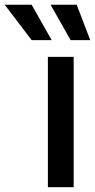

<svg xmlns="http://www.w3.org/2000/svg" viewBox="-129 -777 396 797"><path d="M69.8 0V-541H176.8V0ZM164.1 -610.4 81.1 -757.3H189.5L245.6 -610.4ZM2.4 -610.4 -109.4 -757.3H2.4L85.4 -610.4Z"/></svg>

Font: Inter 17pt Medium
Style: Regular
Weight: 500
Version: Version 4.001;git-66647c0bb